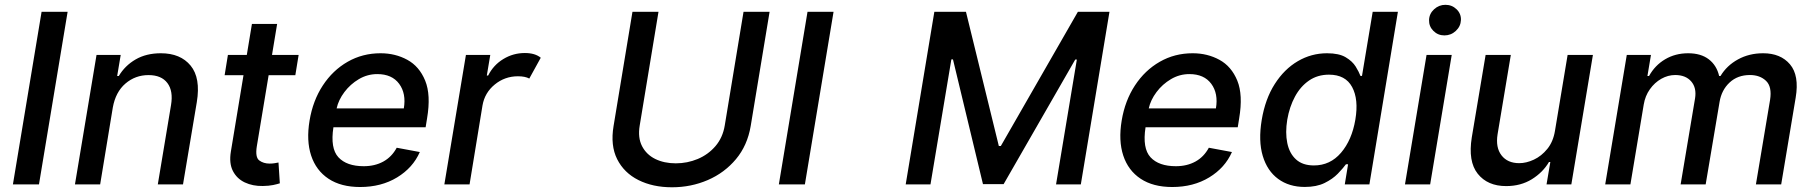

<svg xmlns="http://www.w3.org/2000/svg" viewBox="-20 -777 7641 809"><path d="M264.9 -727.3 144.2 0H34.4L155.2 -727.3Z M455.3 -323.9 402 0H295.8L386.7 -545.5H488.6L473.7 -456.7H480.5Q506.4 -500.4 551.3 -526.5Q596.2 -552.6 657.7 -552.6Q740.4 -552.6 783.2 -500.5Q826 -448.5 809.3 -346.9L751.1 0H644.9L700.6 -334.2Q710.6 -393.5 685.4 -427Q660.2 -460.6 605.8 -460.6Q550.1 -460.6 508.5 -424.9Q467 -389.2 455.3 -323.9Z M1238.3 -545.5 1224.4 -460.2H1111.9L1062.1 -160.5Q1054.7 -114.3 1072.4 -101Q1090.2 -87.7 1116.1 -87.7Q1128.9 -87.7 1138.3 -89.5Q1147.7 -91.3 1153.4 -92.3L1159.1 -4.6Q1148.4 -1.1 1130.5 2.7Q1112.6 6.4 1087.4 6.7Q1045.1 7.5 1011.5 -8.3Q978 -24.1 961.3 -56.6Q944.6 -89.1 952.8 -138.5L1006 -460.2H926.5L940.3 -545.5H1019.9L1041.5 -676.1H1147.7L1126.1 -545.5Z M1497.2 11Q1416.9 11 1364.3 -23.8Q1311.8 -58.6 1291 -121.6Q1270.2 -184.7 1284.4 -269.2Q1298.3 -353 1340.2 -416.9Q1382.1 -480.8 1444.8 -516.7Q1507.5 -552.6 1583.5 -552.6Q1645.6 -552.6 1696.2 -525Q1746.8 -497.5 1771.5 -437.3Q1796.2 -377.1 1779.5 -278.4L1773.4 -240.8H1384.9Q1371.1 -152 1405.9 -114.3Q1440.7 -76.7 1512.8 -76.7Q1559.3 -76.7 1595 -96.2Q1630.7 -115.8 1651.6 -154.5L1748.9 -136.4Q1719.8 -70 1653.2 -29.5Q1586.6 11 1497.2 11ZM1398.4 -320.3H1681.5Q1692.1 -382.8 1661.9 -423.8Q1631.7 -464.8 1569.6 -464.8Q1528.1 -464.8 1492 -443.5Q1456 -422.2 1431.1 -389Q1406.2 -355.8 1398.4 -320.3Z M1852.3 0 1943.2 -545.5H2045.8L2031.2 -458.8H2036.9Q2058.9 -502.8 2100.7 -528.2Q2142.4 -553.6 2191.4 -553.6Q2234.7 -553.6 2258.5 -533.7L2210.2 -446Q2192.8 -455.6 2162.3 -455.6Q2107.2 -455.6 2064.8 -421Q2022.4 -386.4 2013.1 -333.1L1958.5 0Z M3112.9 -727.3H3222.7L3143.1 -246.1Q3129.3 -164.1 3081 -106.4Q3032.7 -48.7 2962.2 -18.3Q2891.7 12.1 2811.4 12.1Q2730.8 12.1 2670.1 -18.3Q2609.4 -48.7 2580.4 -106.4Q2551.5 -164.1 2565.3 -246.1L2644.9 -727.3H2754.6L2675.4 -247.9Q2666.9 -197.1 2685.2 -161.4Q2703.5 -125.7 2740.9 -107.2Q2778.4 -88.8 2827.4 -88.8Q2876.1 -88.8 2920.1 -107.2Q2964.1 -125.7 2994.7 -161.4Q3025.2 -197.1 3033.7 -247.9Z M3492.2 -727.3 3371.4 0H3261.7L3382.5 -727.3Z M3916.9 -727.3H4050.1L4188.6 -161.9H4197.1L4521.7 -727.3H4654.8L4534.1 0H4429.7L4517.4 -526.3H4510.7L4208.8 -1.1H4121.8L3995.4 -526.6H3988.6L3900.6 0H3796.2Z M4919 11Q4838.8 11 4786.2 -23.8Q4733.7 -58.6 4712.9 -121.6Q4692.1 -184.7 4706.3 -269.2Q4720.2 -353 4762.1 -416.9Q4804 -480.8 4866.7 -516.7Q4929.3 -552.6 5005.3 -552.6Q5067.5 -552.6 5118.1 -525Q5168.7 -497.5 5193.4 -437.3Q5218 -377.1 5201.3 -278.4L5195.3 -240.8H4806.8Q4793 -152 4827.8 -114.3Q4862.6 -76.7 4934.7 -76.7Q4981.2 -76.7 5016.9 -96.2Q5052.6 -115.8 5073.5 -154.5L5170.8 -136.4Q5141.7 -70 5075.1 -29.5Q5008.5 11 4919 11ZM4820.3 -320.3H5103.3Q5114 -382.8 5083.8 -423.8Q5053.6 -464.8 4991.5 -464.8Q4949.9 -464.8 4913.9 -443.5Q4877.8 -422.2 4853 -389Q4828.1 -355.8 4820.3 -320.3Z M5750 0 5870.1 -727.3H5763.9L5718.8 -457H5712.4Q5706 -474.1 5692.3 -496.4Q5678.5 -518.8 5650.2 -535.7Q5621.9 -552.6 5571.5 -552.6Q5505.4 -552.6 5448.4 -519.2Q5391.3 -485.8 5351.2 -422.9Q5311 -360.1 5296.3 -271.7Q5281.7 -183.6 5300.6 -120.2Q5319.6 -56.8 5365.6 -23.1Q5411.6 10.7 5477.7 10.7Q5527.4 10.7 5561.3 -6Q5595.2 -22.7 5616.9 -45.1Q5638.5 -67.5 5651.3 -84.9H5660.2L5646.3 0ZM5690.8 -272.7Q5676.2 -186.8 5630.4 -133.3Q5584.7 -79.9 5516.2 -79.9Q5468.6 -79.9 5440.8 -105.3Q5412.9 -130.7 5404 -174.4Q5395 -218 5403.9 -272.7Q5413.3 -327.1 5436.4 -369.9Q5459.4 -412.6 5495.5 -437.5Q5531.6 -462.4 5579.6 -462.4Q5649.2 -462.4 5677.2 -410.3Q5705.3 -358.3 5690.8 -272.7Z M5899.9 0 5990.8 -545.5H6096.9L6006 0ZM6066.1 -627.8Q6038.7 -627.8 6019.7 -646.8Q6000.7 -665.8 6001.4 -692.5Q6002.1 -719.1 6022.5 -737.9Q6043 -756.7 6070.3 -756.7Q6098 -756.7 6117.4 -737.9Q6136.7 -719.1 6135.7 -692.5Q6134.6 -665.8 6114.2 -646.8Q6093.8 -627.8 6066.1 -627.8Z M6532 -226.2 6585.2 -545.5H6691.8L6600.9 0H6496.4L6512.4 -94.5H6506.7Q6481.2 -50.8 6434.5 -21.8Q6387.8 7.1 6326.3 7.1Q6247.9 7.1 6206.5 -44.9Q6165.1 -96.9 6181.5 -198.5L6239.7 -545.5H6345.9L6290.1 -211.3Q6281.2 -155.5 6306.6 -122.5Q6332 -89.5 6381.4 -89.5Q6411.2 -89.5 6443.2 -104.4Q6475.1 -119.3 6499.8 -149.7Q6524.5 -180 6532 -226.2Z M6743.6 0 6834.5 -545.5H6936.4L6921.5 -456.7H6928.3Q6953.1 -501.8 6996.1 -527.2Q7039.1 -552.6 7093 -552.6Q7147 -552.6 7180.2 -527Q7213.4 -501.4 7223.7 -456.7H7229.4Q7255.7 -500.7 7302.9 -526.6Q7350.1 -552.6 7409.1 -552.6Q7482.6 -552.6 7522.2 -505.9Q7561.8 -459.2 7546.2 -365.8L7485.1 0H7378.6L7438.2 -355.8Q7447.1 -411.6 7421.3 -436.3Q7395.6 -460.9 7353.3 -460.9Q7301.5 -460.9 7267.6 -429.2Q7233.7 -397.4 7225.5 -347.7L7166.9 0H7061.4L7122.2 -362.6Q7129.3 -407 7106 -433.9Q7082.7 -460.9 7038.4 -460.9Q7008.2 -460.9 6979.9 -445Q6951.7 -429 6931.8 -400.9Q6911.9 -372.9 6905.9 -336.3L6849.8 0Z"/></svg>

Font: Inter UI Medium
Style: Italic
Weight: 500
Italic angle: 9.39999°
Designer: Rasmus Andersson
Foundry: rsms
Version: 3.2;8d6f07862